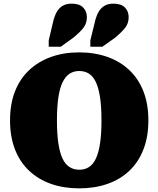

<svg xmlns="http://www.w3.org/2000/svg" viewBox="-20 -1015 868 1052"><path d="M414 17Q329 17 259.5 -7.5Q190 -32 139.5 -79.5Q89 -127 62 -196.5Q35 -266 35 -355Q35 -445 62 -514Q89 -583 139.5 -630.5Q190 -678 259.5 -703Q329 -728 414 -728Q499 -728 569 -703Q639 -678 689 -630.5Q739 -583 766 -514Q793 -445 793 -355Q793 -266 766 -196.5Q739 -127 689 -79.5Q639 -32 569 -7.5Q499 17 414 17ZM414 -85Q445 -85 468 -100Q491 -115 506 -147.5Q521 -180 528.5 -231.5Q536 -283 536 -355Q536 -428 528.5 -479.5Q521 -531 506 -563.5Q491 -596 468 -611Q445 -626 414 -626Q384 -626 361 -611Q338 -596 322.5 -563.5Q307 -531 299.5 -479.5Q292 -428 292 -355Q292 -283 299.5 -231.5Q307 -180 322 -147.5Q337 -115 360.5 -100Q384 -85 414 -85ZM269 -887Q276 -920 288 -944Q300 -968 320.5 -981.5Q341 -995 373 -995Q415 -995 435.5 -974Q456 -953 456 -921Q456 -887 437 -862.5Q418 -838 381 -808L313 -759H247V-794ZM498 -887Q505 -920 517 -944Q529 -968 549.5 -981.5Q570 -995 601 -995Q644 -995 664.5 -974Q685 -953 685 -921Q685 -887 665.5 -862.5Q646 -838 610 -808L541 -759H475V-794Z"/></svg>

Font: Roboto Serif 20pt Black
Style: Regular
Weight: 900
Version: Version 1.008